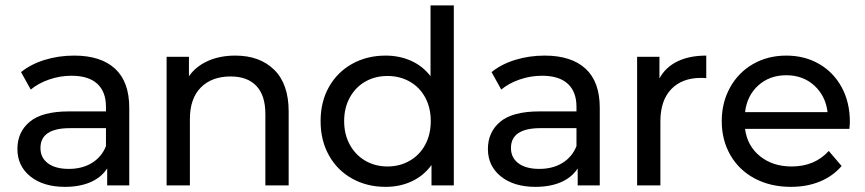

<svg xmlns="http://www.w3.org/2000/svg" viewBox="-20 -703 3281 728"><path d="M416.3 -442.5C380.4 -475.6 328.7 -492.2 261.3 -492.2C222 -492.2 184.9 -486.8 150 -476.1C115 -465.4 84.9 -449.9 59.8 -429.6L96.6 -363.4C115.6 -379.3 138.9 -392.1 166.5 -401.6C194.1 -411.1 222.3 -415.8 251.2 -415.8C294.1 -415.8 326.6 -405.7 348.7 -385.5C370.8 -365.2 381.8 -336.1 381.8 -298.1V-280.6H242C173.9 -280.6 124.2 -267.6 92.9 -241.5C61.6 -215.4 46 -180.9 46 -138C46 -95.1 62.4 -60.4 95.2 -34C128 -7.7 171.7 5.5 226.3 5.5C263.7 5.5 296.1 -0.5 323.4 -12.4C350.7 -24.4 371.7 -41.7 386.4 -64.4V0H470.1V-294.4C470.1 -360 452.2 -409.4 416.3 -442.5ZM328.4 -85.1C303.9 -70.1 274.8 -62.6 241 -62.6C207.3 -62.6 180.9 -69.6 161.9 -83.7C142.9 -97.8 133.4 -117.1 133.4 -141.7C133.4 -192 170.8 -217.1 245.6 -217.1H381.8V-149C370.8 -121.4 353 -100.1 328.4 -85.1Z M1019.7 -438.4C983.2 -474.3 934 -492.2 872.1 -492.2C833.4 -492.2 798.9 -485.5 768.6 -472C738.2 -458.5 714.1 -439.1 696.4 -414V-487.6H611.7V0H700V-251.2C700 -303.3 713.8 -343.3 741.4 -371.2C769 -399.1 806.8 -413.1 854.6 -413.1C896.9 -413.1 929.4 -401.1 952.1 -377.2C974.8 -353.3 986.2 -317.7 986.2 -270.5V0H1074.5V-280.6C1074.5 -349.9 1056.2 -402.5 1019.7 -438.4Z M1700.7 -682.6H1612.4V-414C1592.8 -439.8 1568.2 -459.2 1538.8 -472.4C1509.4 -485.6 1477.2 -492.2 1442.2 -492.2C1395 -492.2 1352.7 -481.8 1315.2 -460.9C1277.8 -440.1 1248.5 -410.9 1227.4 -373.5C1206.2 -336.1 1195.6 -292.9 1195.6 -243.8C1195.6 -194.7 1206.2 -151.3 1227.4 -113.6C1248.5 -75.9 1277.8 -46.6 1315.2 -25.8C1352.7 -4.9 1395 5.5 1442.2 5.5C1478.4 5.5 1511.5 -1.5 1541.6 -15.6C1571.6 -29.7 1596.5 -50.3 1616.1 -77.3V0H1700.7ZM1533.3 -93.4C1508.1 -79 1480.2 -71.8 1449.6 -71.8C1418.3 -71.8 1390.2 -79 1365.4 -93.4C1340.5 -107.8 1320.9 -128 1306.5 -154.1C1292.1 -180.2 1284.9 -210.1 1284.9 -243.8C1284.9 -277.5 1292.1 -307.4 1306.5 -333.5C1320.9 -359.6 1340.5 -379.7 1365.4 -393.8C1390.2 -407.9 1418.3 -414.9 1449.6 -414.9C1480.2 -414.9 1508.1 -407.9 1533.3 -393.8C1558.4 -379.7 1578.1 -359.6 1592.2 -333.5C1606.3 -307.4 1613.3 -277.5 1613.3 -243.8C1613.3 -210.1 1606.3 -180.2 1592.2 -154.1C1578.1 -128 1558.4 -107.8 1533.3 -93.4Z M2200.3 -442.5C2164.4 -475.6 2112.7 -492.2 2045.3 -492.2C2006 -492.2 1968.9 -486.8 1934 -476.1C1899 -465.4 1868.9 -449.9 1843.8 -429.6L1880.6 -363.4C1899.6 -379.3 1922.9 -392.1 1950.5 -401.6C1978.1 -411.1 2006.3 -415.8 2035.2 -415.8C2078.1 -415.8 2110.6 -405.7 2132.7 -385.5C2154.8 -365.2 2165.8 -336.1 2165.8 -298.1V-280.6H2026C1957.9 -280.6 1908.2 -267.6 1876.9 -241.5C1845.6 -215.4 1830 -180.9 1830 -138C1830 -95.1 1846.4 -60.4 1879.2 -34C1912 -7.7 1955.7 5.5 2010.3 5.5C2047.7 5.5 2080.1 -0.5 2107.4 -12.4C2134.7 -24.4 2155.7 -41.7 2170.4 -64.4V0H2254.1V-294.4C2254.1 -360 2236.2 -409.4 2200.3 -442.5ZM2112.4 -85.1C2087.9 -70.1 2058.8 -62.6 2025 -62.6C1991.3 -62.6 1964.9 -69.6 1945.9 -83.7C1926.9 -97.8 1917.4 -117.1 1917.4 -141.7C1917.4 -192 1954.8 -217.1 2029.6 -217.1H2165.8V-149C2154.8 -121.4 2137 -100.1 2112.4 -85.1Z M2548.4 -470.1C2518.4 -455.4 2495.7 -433.9 2480.4 -405.7V-487.6H2395.7V0H2484V-242.9C2484 -295.6 2497.7 -336.3 2525 -364.8C2552.3 -393.3 2589.8 -407.6 2637.7 -407.6C2646.3 -407.6 2653 -407.3 2657.9 -406.6V-492.2C2615 -492.2 2578.5 -484.8 2548.4 -470.1Z M3200.6 -214.4C3201.8 -225.4 3202.4 -234.3 3202.4 -241C3202.4 -290.1 3192.1 -333.7 3171.6 -371.7C3151 -409.7 3122.5 -439.3 3086 -460.5C3049.5 -481.6 3008 -492.2 2961.4 -492.2C2914.7 -492.2 2872.9 -481.6 2835.8 -460.5C2798.7 -439.3 2769.5 -409.7 2748.4 -371.7C2727.2 -333.7 2716.6 -291 2716.6 -243.8C2716.6 -196 2727.5 -153 2749.3 -115C2771.1 -77 2801.9 -47.4 2841.8 -26.2C2881.6 -5.1 2927.3 5.5 2978.8 5.5C3019.3 5.5 3056 -1.2 3088.8 -14.7C3121.6 -28.2 3149 -47.8 3171.1 -73.6L3122.4 -130.6C3086.8 -91.4 3039.9 -71.8 2981.6 -71.8C2933.8 -71.8 2893.7 -84.8 2861.5 -110.9C2829.3 -136.9 2810.5 -171.4 2805 -214.4ZM2855.1 -379C2883.6 -404.8 2919 -417.7 2961.4 -417.7C3003.7 -417.7 3039.1 -404.6 3067.6 -378.6C3096.1 -352.5 3112.9 -318.9 3117.8 -277.8H2805C2809.9 -319.5 2826.6 -353.3 2855.1 -379Z"/></svg>

Font: Montserrat Ace
Style: Regular
Weight: 500
Designer: Julieta Ulanovsky
Foundry: Julieta Ulanovsky
Version: Version 1